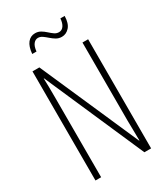

<svg xmlns="http://www.w3.org/2000/svg" viewBox="-216 -992 950 1088"><g transform="rotate(-30 258.5 -447.5)"><path d="M441 0H397L114 -647H112Q113 -623 113.5 -594Q114 -565 114 -526V0H77V-714H122L404 -72H406Q406 -108 405 -143.5Q404 -179 404 -202V-714H441ZM125 -800Q129 -847 148 -870.5Q167 -894 197 -894Q217 -894 233 -884.5Q249 -875 262.5 -862.5Q276 -850 289.5 -840.5Q303 -831 319 -831Q338 -831 350 -848Q362 -865 364 -895H392Q391 -847 370 -823.5Q349 -800 320 -800Q300 -800 284 -809.5Q268 -819 254 -831.5Q240 -844 226.5 -853.5Q213 -863 198 -863Q181 -863 168.5 -847.5Q156 -832 153 -800Z"/></g></svg>

Font: Noto Sans Lao Looped ExtraCondensed ExtraLight
Style: Regular
Weight: 200
Width: 2
Designer: Mark Frömberg, Ben Mitchell
Foundry: The Fontpad Ltd
Version: Version 1.002; ttfautohint (v1.8.4.7-5d5b)